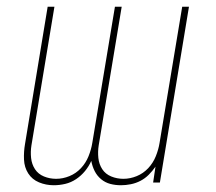

<svg xmlns="http://www.w3.org/2000/svg" viewBox="-20 -540 640 568"><path d="M139 8Q116 8 95.5 -0.5Q75 -9 63.5 -27Q52 -45 51 -68Q50 -91 54 -114L121 -520H141L73 -110Q70 -91 72 -72.5Q74 -54 83.5 -39.5Q93 -25 110 -18Q127 -11 146 -11Q166 -11 185.5 -19Q205 -27 219.5 -42.5Q234 -58 242 -78Q250 -98 253 -117L320 -520H340L272 -110Q269 -91 271 -72.5Q273 -54 282.5 -39.5Q292 -25 309 -18Q326 -11 345 -11Q365 -11 384.5 -19Q404 -27 418.5 -42.5Q433 -58 441 -78Q449 -98 452 -117L519 -520H539L453 0H433L440 -47Q431 -34 420 -23Q409 -12 395.5 -5Q382 2 367 5Q352 8 338 8Q321 8 306 4Q291 0 279 -10Q267 -20 260 -34Q253 -48 250 -64Q243 -48 231.5 -34Q220 -20 205 -10Q190 0 173 4Q156 8 139 8Z"/></svg>

Font: Iosevka Thin Extended
Style: Italic
Weight: 100
Width: 7
Italic angle: -9°
Monospace: yes
Designer: Belleve Invis
Foundry: Belleve Invis
Version: Version 32.5.0; ttfautohint (v1.8.4)